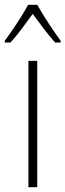

<svg xmlns="http://www.w3.org/2000/svg" viewBox="-43 -784 274 804"><path d="M113 0H76V-529H113ZM113 -764Q126 -741 144.5 -711.5Q163 -682 181.5 -655Q200 -628 211 -613V-606H188Q165 -631 140 -664Q115 -697 94 -726Q74 -698 48.5 -664Q23 -630 1 -606H-23V-613Q-9 -632 9.5 -659Q28 -686 45.5 -714Q63 -742 75 -764Z"/></svg>

Font: Noto Sans Gujarati UI Condensed ExtraLight
Style: Regular
Weight: 200
Width: 3
Designer: Jelle Bosma - Monotype Design Team, Universal Thirst
Foundry: Monotype Imaging Inc.
Version: Version 2.106; ttfautohint (v1.8.4.7-5d5b)